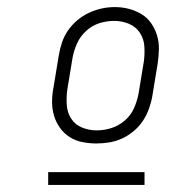

<svg xmlns="http://www.w3.org/2000/svg" viewBox="-20 -722 540 542"><path d="M252 -317Q232 -317 212 -321Q192 -325 176 -335.5Q160 -346 149 -361.5Q138 -377 132.5 -395.5Q127 -414 127 -434.5Q127 -455 131 -475L146 -566Q149 -584 155 -602Q161 -620 172 -636Q183 -652 198.5 -665Q214 -678 231.5 -686Q249 -694 267 -698Q285 -702 304 -702Q325 -702 344 -697Q363 -692 379.5 -682Q396 -672 407 -656Q418 -640 423.5 -621.5Q429 -603 428.5 -582.5Q428 -562 425 -542L410 -451Q407 -433 400.5 -415Q394 -397 383.5 -381Q373 -365 357.5 -352Q342 -339 324.5 -331Q307 -323 288.5 -320Q270 -317 252 -317ZM253 -354Q274 -354 294.5 -360.5Q315 -367 332 -381.5Q349 -396 358 -416Q367 -436 371 -457L386 -548Q389 -570 387.5 -591.5Q386 -613 374.5 -630Q363 -647 343.5 -655Q324 -663 302 -663Q281 -663 260.5 -656.5Q240 -650 223.5 -635Q207 -620 198 -600.5Q189 -581 185 -560L170 -469Q167 -447 168.5 -425.5Q170 -404 181 -387Q192 -370 211.5 -362Q231 -354 253 -354ZM116 -200V-236H388V-200Z"/></svg>

Font: Iosevka Slab Extralight
Style: Italic
Weight: 200
Italic angle: -9°
Monospace: yes
Designer: Belleve Invis
Foundry: Belleve Invis
Version: Version 11.1.1; ttfautohint (v1.8.3)